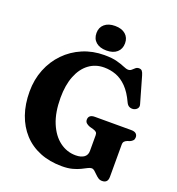

<svg xmlns="http://www.w3.org/2000/svg" viewBox="-161 -1040 1094 1187"><g transform="rotate(20 386.0 -446.0)"><path d="M681.5 -22.5Q681.5 -1.5 672 8.5Q662.5 18.5 643.5 18.5Q629 18.5 617.8 10.8Q606.5 3 596.5 -7.2Q586.5 -17.5 577.2 -25.5Q568 -33.5 558 -33.5Q547.5 -33.5 532.8 -25.8Q518 -18 497.2 -7.8Q476.5 2.5 447.5 10.2Q418.5 18 379 18Q298 18 234 -8Q170 -34 125.5 -82.5Q81 -131 57.5 -198.2Q34 -265.5 34 -348.5Q34 -427.5 61 -495Q88 -562.5 136.8 -612.5Q185.5 -662.5 250.8 -690.2Q316 -718 392.5 -718Q444 -718 476.2 -709.2Q508.5 -700.5 528 -691.8Q547.5 -683 560.5 -683Q573 -683 581.8 -691Q590.5 -699 599.5 -706.8Q608.5 -714.5 621 -714.5Q634.5 -714.5 641.5 -706.5Q648.5 -698.5 654 -679L703 -508Q708 -492 699.5 -480.5Q691 -469 675 -465.5Q660 -463 647.5 -468.8Q635 -474.5 627 -491.5Q600 -550.5 566.8 -584.2Q533.5 -618 496 -631.8Q458.5 -645.5 418 -645.5Q360.5 -645.5 317.5 -613.2Q274.5 -581 250.8 -521Q227 -461 227 -377.5Q227 -280.5 255 -213Q283 -145.5 330.5 -110Q378 -74.5 436 -74.5Q454.5 -74.5 468.5 -78.5Q482.5 -82.5 491.8 -89.5Q501 -96.5 505.8 -106.8Q510.5 -117 510.5 -130V-234Q510.5 -247 504 -253.2Q497.5 -259.5 482.5 -264L458.5 -270.5Q443.5 -276 434.8 -284.2Q426 -292.5 426 -306Q426 -321.5 436 -330.2Q446 -339 467.5 -339H706Q728 -339 738 -330Q748 -321 748 -306Q748 -293.5 741.5 -285.8Q735 -278 722 -272L707.5 -267.5Q695.5 -263 688.5 -255.8Q681.5 -248.5 681.5 -234ZM393 -748.5Q349.5 -748.5 324.2 -770.2Q299 -792 299 -830Q299 -866.5 324.2 -888.2Q349.5 -910 393 -910Q437.5 -910 462.2 -888.2Q487 -866.5 487 -830Q487 -792.5 462.2 -770.5Q437.5 -748.5 393 -748.5Z"/></g></svg>

Font: Fraunces 28pt Soft Wonky
Style: Bold
Weight: 700
Version: Version 1.000;[b76b70a41]